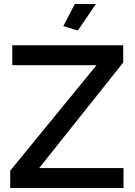

<svg xmlns="http://www.w3.org/2000/svg" viewBox="-20 -935 669 955"><path d="M367.2 -783.2 294.9 -805.2 352.1 -915H457ZM30.8 -85.9 460 -610.8H41V-710H592.8V-624L174.8 -99.1H594.2V0H30.8Z"/></svg>

Font: Rawline SemiBold
Style: Regular
Weight: 600
Designer: Matt McInerney, Pablo Impallari, Rodrigo Fuenzalida
Foundry: Matt McInerney, Pablo Impallari, Rodrigo Fuenzalida
Version: Version 4.020;PS 004.020;hotconv 1.0.88;makeotf.lib2.5.64775